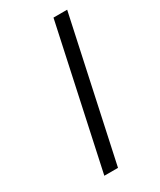

<svg xmlns="http://www.w3.org/2000/svg" viewBox="-171 -718 650 778"><g transform="rotate(-30 153.5 -329.0)"><path d="M77 0 219 -658H283L141 0Z"/></g></svg>

Font: Ysabeau Office Light
Style: Italic
Weight: 300
Italic angle: -12°
Designer: Christian Thalmann (Catharsis Fonts)
Version: Version 2.001;gftools[0.9.30]; featfreeze: tnum,lnum,ss02